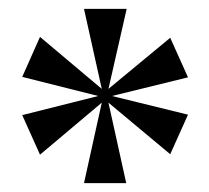

<svg xmlns="http://www.w3.org/2000/svg" viewBox="-20 -780 471 432"><path d="M169 -368 209 -549 70 -432 30 -521 201 -564 30 -607 70 -697 209 -580 169 -760H265L224 -580L363 -695L403 -606L232 -564L403 -522L363 -433L224 -549L264 -368Z"/></svg>

Font: Noto Serif Display Condensed
Style: Bold
Weight: 700
Width: 3
Designer: Monotype Design Team
Foundry: Monotype Imaging Inc.
Version: Version 2.009